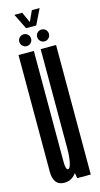

<svg xmlns="http://www.w3.org/2000/svg" viewBox="-122 -816 449 859"><g transform="rotate(-15 102.0 -386.0)"><path d="M124.4 0 115.8 -51.5V-600H187.1V0ZM84.2 -600V-217.4Q84.2 -122.2 84.2 -85.8Q84.2 -49.4 95.6 -49.4Q104.8 -49.4 110.3 -76.9Q115.8 -104.4 115.8 -138.8L149.5 -127.3Q149.5 -72.1 126.1 -33.5Q102.7 5.1 64.6 5.1Q13.2 5.1 13.2 -60Q13.2 -125.1 13.2 -219.8V-600ZM59.3 -629Q47.9 -629 39.9 -637Q31.9 -645.1 31.9 -656.4Q31.9 -667.8 39.9 -675.8Q47.9 -683.7 59.3 -683.7Q70.7 -683.7 78.6 -675.8Q86.6 -667.8 86.6 -656.4Q86.6 -645.1 78.6 -637Q70.7 -629 59.3 -629ZM142 -629Q130.6 -629 122.6 -637Q114.6 -645.1 114.6 -656.4Q114.6 -667.8 122.6 -675.8Q130.6 -683.7 142 -683.7Q153.4 -683.7 161.3 -675.8Q169.2 -667.8 169.2 -656.4Q169.2 -645.1 161.3 -637Q153.4 -629 142 -629ZM77.1 -707.2 41.8 -778.5H78.1L100.4 -729.4L122.8 -778.5H158.8L123.9 -707.2Z"/></g></svg>

Font: Anybody UltraCondensed Thin
Style: Regular
Weight: 100
Width: 1
Designer: Tyler Finck
Foundry: Etcetera Type Company
Version: Version 1.110